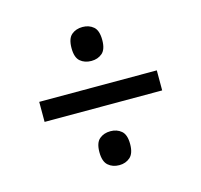

<svg xmlns="http://www.w3.org/2000/svg" viewBox="-82 -705 728 694"><g transform="rotate(-15 282.0 -357.5)"><path d="M283 -489Q258 -489 241.5 -503Q225 -517 225 -552Q225 -588 241.5 -602Q258 -616 283 -616Q307 -616 323.5 -602Q340 -588 340 -552Q340 -517 323.5 -503Q307 -489 283 -489ZM62 -320V-395H502V-320ZM283 -99Q258 -99 241.5 -113.5Q225 -128 225 -163Q225 -198 241.5 -212Q258 -226 283 -226Q307 -226 323.5 -212Q340 -198 340 -163Q340 -128 323.5 -113.5Q307 -99 283 -99Z"/></g></svg>

Font: Noto Serif ExtraBold
Style: Italic
Weight: 800
Italic angle: -12°
Designer: Monotype Design Team
Foundry: Monotype Imaging Inc.
Version: Version 2.013